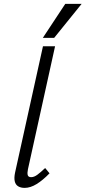

<svg xmlns="http://www.w3.org/2000/svg" viewBox="-20 -945 433 971"><path d="M104.6 5.2Q85.1 5.2 71.9 -2.8Q58.6 -10.7 54.6 -28.2Q50.6 -45.6 56.3 -72.5L197.3 -711H258.5L121.3 -89Q117.3 -70.1 120.2 -59.5Q123.2 -49 137.6 -49Q152.5 -49 169.2 -61.4Q186 -73.8 208.3 -95.3L230.5 -68.5Q196.9 -33.7 165.4 -14.3Q133.9 5.2 104.6 5.2ZM196.6 -753.5 310.1 -925.5H392.9L253.9 -753.5Z"/></svg>

Font: Ysabeau
Style: Bold Italic
Weight: 700
Italic angle: -12°
Designer: Christian Thalmann (Catharsis Fonts)
Version: Version 2.002